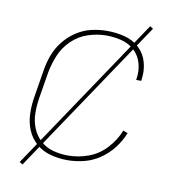

<svg xmlns="http://www.w3.org/2000/svg" viewBox="-75 -655 725 781"><g transform="rotate(10 288.0 -265.0)"><path d="M245 8Q279 8 313.5 -0.5Q348 -9 379 -30Q410 -51 432.5 -80.5Q455 -110 468 -143L449 -150Q433 -109 401.5 -75Q370 -41 328.5 -26Q287 -11 245 -11Q213 -11 183 -19Q153 -27 130.5 -47.5Q108 -68 96.5 -96.5Q85 -125 84.5 -156.5Q84 -188 89 -220L107 -330Q114 -367 129 -403Q144 -439 173.5 -467Q203 -495 240.5 -507Q278 -519 314 -519Q347 -519 378 -511Q409 -503 431.5 -482Q454 -461 462.5 -429.5Q471 -398 465 -365V-362H486V-366Q492 -403 482.5 -438Q473 -473 447.5 -496.5Q422 -520 387 -529Q352 -538 314 -538Q282 -538 249.5 -530.5Q217 -523 187.5 -503.5Q158 -484 136.5 -456.5Q115 -429 103.5 -397.5Q92 -366 87 -333L69 -223Q63 -188 64 -152.5Q65 -117 78 -85.5Q91 -54 116.5 -32Q142 -10 175.5 -1Q209 8 245 8ZM69 57 496 -579 483 -587 56 49Z"/></g></svg>

Font: Iosevka Sparkle Thin
Style: Italic
Weight: 100
Italic angle: -9°
Designer: Belleve Invis
Foundry: Belleve Invis
Version: Version 4.5.0; ttfautohint (v1.8.3)